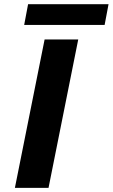

<svg xmlns="http://www.w3.org/2000/svg" viewBox="-20 -911 546 931"><path d="M52.2 0 196.3 -719.7H359.4L215.3 0ZM97.2 -790 116.2 -890.6H506.3L487.3 -790Z"/></svg>

Font: Reddit Sans ExtraBold
Style: Italic
Weight: 800
Italic angle: -11.25°
Designer: Stephen Hutchings
Version: Version 1.013